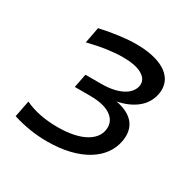

<svg xmlns="http://www.w3.org/2000/svg" viewBox="-130 -700 861 850"><g transform="rotate(30 301.0 -274.5)"><path d="M208 10.7Q162.1 10.7 119.4 3.9Q76.7 -2.9 32.2 -16.6L48.8 -101.1Q82.5 -84.5 125.2 -75.9Q168 -67.4 215.8 -67.4Q262.2 -67.4 298.3 -75.2Q334.5 -83 359.4 -97.7Q384.3 -112.3 397.2 -132.6Q410.2 -152.8 410.2 -177.7Q410.2 -214.8 375 -237.3Q339.8 -259.8 271.5 -259.8H194.3L208 -330.1H288.6Q322.3 -330.1 348.6 -335.7Q375 -341.3 393.8 -351.1Q412.6 -360.8 424.1 -374Q435.5 -387.2 439.5 -402.3Q441.4 -408.7 441.4 -416Q441.4 -444.8 408.9 -462.6Q376.5 -480.5 312.5 -480.5Q277.8 -480.5 234.4 -474.4Q190.9 -468.3 137.7 -455.1L153.3 -536.6Q260.7 -560.1 336.9 -560.1Q382.8 -560.1 419.4 -552Q456.1 -543.9 481.4 -528.8Q506.8 -513.7 520.5 -491.7Q534.2 -469.7 534.2 -441.9Q534.2 -431.2 531.7 -417.5Q522 -370.1 484.4 -339.4Q446.8 -308.6 386.7 -296.4Q441.4 -286.1 470.5 -258.1Q499.5 -230 499.5 -185.1Q499.5 -179.2 498.8 -172.9Q498 -166.5 497.1 -159.7Q490.7 -122.1 468.3 -90.6Q445.8 -59.1 408.9 -36.6Q372.1 -14.2 321.5 -1.7Q271 10.7 208 10.7Z"/></g></svg>

Font: Hack
Style: Italic
Weight: 400
Italic angle: -11°
Monospace: yes
Designer: Christopher Simpkins
Foundry: Christopher Simpkins
Version: Version 2.019; ttfautohint (v1.4.1) -l 4 -r 80 -G 350 -x 0 -